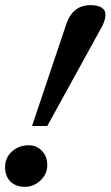

<svg xmlns="http://www.w3.org/2000/svg" viewBox="-27 -703 429 744"><path d="M97.2 -214.8 228.5 -605.5Q252.9 -683.1 323.7 -683.1Q351.1 -683.1 366.5 -673.6Q381.8 -664.1 381.8 -647Q381.8 -628.9 370.6 -604.5L156.2 -214.8ZM69.8 21Q33.7 21 13.2 0.2Q-7.3 -20.5 -7.3 -56.2Q-7.3 -91.8 19.3 -116Q45.9 -140.1 85 -140.1Q114.7 -140.1 135.5 -118.4Q156.2 -96.7 156.2 -63.5Q156.2 -28.8 129.9 -3.9Q103.5 21 69.8 21Z"/></svg>

Font: Elstob 6pt
Style: Italic
Weight: 700
Italic angle: -20°
Designer: Peter S. Baker
Version: Version 1.015